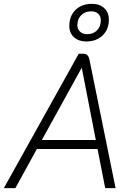

<svg xmlns="http://www.w3.org/2000/svg" viewBox="-36 -980 694 1000"><path d="M472 -204H156L44 0H-16L374 -700H400Q424 -700 430 -669L566 0H512ZM182 -251H463L390 -626H389ZM325 -845Q325 -897 357.5 -928.5Q390 -960 443 -960Q483 -960 507 -937.5Q531 -915 531 -878Q531 -827 498.5 -795.5Q466 -764 413 -764Q374 -764 349.5 -786Q325 -808 325 -845ZM489 -874Q489 -896 475.5 -908.5Q462 -921 439 -921Q407 -921 387 -901Q367 -881 367 -849Q367 -828 381 -815Q395 -802 418 -802Q450 -802 469.5 -822Q489 -842 489 -874Z"/></svg>

Font: Bai Jamjuree Light
Style: Italic
Weight: 300
Italic angle: -10°
Version: Version 1.000; ttfautohint (v1.6)